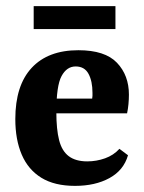

<svg xmlns="http://www.w3.org/2000/svg" viewBox="-20 -597 471 627"><path d="M30 -208Q30 -318 83.5 -375.5Q137 -433 236 -433Q323 -433 362 -392Q401 -351 401 -288Q401 -273 399.5 -257Q398 -241 395 -227H120V-275H281Q282 -280 282 -284Q282 -288 282 -294Q282 -332 269 -356Q256 -380 227 -380Q198 -380 181 -348.5Q164 -317 164 -231Q164 -175 173 -139.5Q182 -104 204.5 -87Q227 -70 265 -70Q295 -70 323 -80Q351 -90 370 -111L398 -90Q384 -41 337.5 -15.5Q291 10 225 10Q158 10 115 -16.5Q72 -43 51 -92Q30 -141 30 -208ZM90 -577H357V-502H90Z"/></svg>

Font: Yrsa
Style: Regular
Weight: 400
Designer: Anna Giedrys (Yrsa+Rasa design), David Brezina (Yrsa art-direction, Rasa art-direction, design)
Foundry: Rosetta Type Foundry
Version: Version 2.004